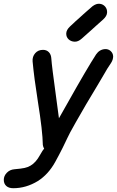

<svg xmlns="http://www.w3.org/2000/svg" viewBox="-124 -792 617 1013"><path d="M-54 201Q14 201 76 163Q131 128 167 63Q187 27 207 -13Q226 -54 232 -65L246 -93L276 -147Q304 -196 331 -242.5Q358 -289 387 -336L416 -385Q446 -438 462 -460Q473 -477 473 -495Q472 -512 459.5 -523Q447 -534 430 -533Q401 -531 383 -505Q335 -431 230 -244L187 -168L172 -280Q149 -447 147 -481Q146 -504 134 -516.5Q122 -529 103 -529Q77 -529 61.5 -511Q46 -493 48 -468Q56 -381 76 -255Q101 -100 102 -27Q104 -15 109 -8Q102 -1 87 26Q65 66 37 82Q24 90 6 94Q-12 98 -48 101Q-72 103 -88 119.5Q-104 136 -104 157Q-104 177 -91 189Q-78 201 -54 201ZM307 -588Q340 -617 352 -628Q364 -639 383 -656Q401 -672 420 -689Q440 -707 441 -725.5Q442 -744 431 -757Q420 -770 402 -772Q384 -774 364 -759L333 -732Q327 -727 315.5 -716.5Q304 -706 292.5 -695.5Q281 -685 276 -681L245 -652Q226 -634 225.5 -615.5Q225 -597 237.5 -585Q250 -573 269 -572Q288 -571 307 -588Z"/></svg>

Font: Balsamiq Sans
Style: Italic
Weight: 400
Italic angle: -12°
Designer: Michael Angeles
Foundry: Balsamiq SRL
Version: Version 1.020; ttfautohint (v1.8.4.7-5d5b);gftools[0.9.26]